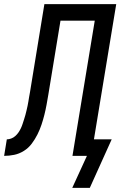

<svg xmlns="http://www.w3.org/2000/svg" viewBox="-60 -755 583 930"><path d="M290 155 361 0H291L399 -655H233L174 -296Q170 -272 165.5 -247.5Q161 -223 155 -199Q149 -175 141 -151Q133 -127 121.5 -104Q110 -81 94 -59.5Q78 -38 55.5 -24Q33 -10 8.5 -5Q-16 0 -40 0L-27 -80Q-17 -80 -6 -84Q5 -88 14 -96Q23 -104 29.5 -113.5Q36 -123 41 -133.5Q46 -144 49.5 -155Q53 -166 56.5 -176.5Q60 -187 63 -198Q66 -209 68.5 -220Q71 -231 73.5 -242Q76 -253 77.5 -263.5Q79 -274 81 -285Q83 -296 85 -307L155 -735H503L395 -80H481L375 155Z"/></svg>

Font: Iosevka Medium
Style: Italic
Weight: 500
Italic angle: -9°
Monospace: yes
Designer: Belleve Invis
Foundry: Belleve Invis
Version: Version 32.5.0; ttfautohint (v1.8.4)